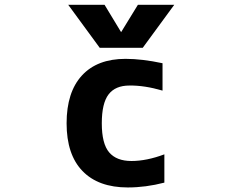

<svg xmlns="http://www.w3.org/2000/svg" viewBox="-20 -784 1040 815"><path d="M512.7 -534.2Q583 -534.2 669.9 -515.6V-399.4Q592.8 -421.9 529.3 -420.9Q469.7 -420.9 440.9 -383.3Q412.1 -345.7 412.1 -260.7Q412.1 -173.8 443.4 -137.2Q474.6 -100.6 538.1 -100.6Q602.5 -100.6 677.7 -128.9V-8.8Q598.6 11.7 522.5 11.7Q397.5 11.7 330.1 -58.1Q262.7 -127.9 262.7 -260.7Q262.7 -392.6 327.6 -463.4Q392.6 -534.2 512.7 -534.2ZM494.1 -647.5 565.4 -763.7H719.7L585.9 -581.1H403.3L269.5 -763.7H423.8Z"/></svg>

Font: Gen Shin Gothic Monospace Bold
Style: Bold
Weight: 700
Designer: [Source Han Sans]
Ryoko NISHIZUKA  (kana & ideographs); Paul D. Hunt (Latin, Greek & Cyrillic); Wenlong ZHANG  (bopomofo
Version: Version 1.002.20150607